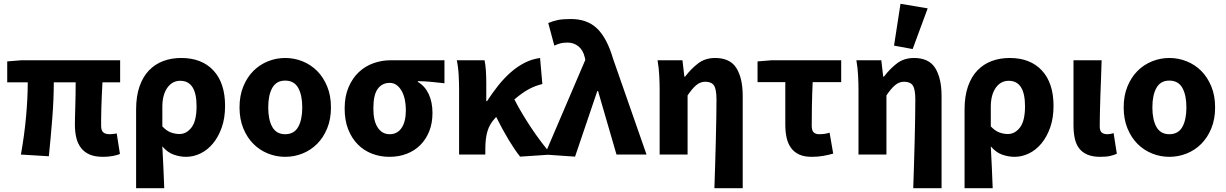

<svg xmlns="http://www.w3.org/2000/svg" viewBox="-20 -813 6448 1010"><path d="M522 12Q480 12 452 0Q424 -12 406.5 -34.5Q389 -57 381.5 -88Q374 -119 374 -158Q374 -169 374.5 -193.5Q375 -218 376 -249Q377 -280 377.5 -314.5Q378 -349 378 -380H263Q263 -291 255 -190.5Q247 -90 237 9L90 0Q108 -100 117 -198.5Q126 -297 126 -380H18V-490L92 -496H612V-380H519Q517 -347 515.5 -310.5Q514 -274 513 -242Q512 -210 512 -185.5Q512 -161 512 -152Q512 -126 523.5 -116.5Q535 -107 557 -107Q564 -107 573.5 -108Q583 -109 594 -111L611 -3Q597 3 573.5 7.5Q550 12 522 12Z M696 177V-237Q696 -307 714 -358.5Q732 -410 764 -443Q796 -476 839 -492Q882 -508 933 -508Q1042 -508 1103 -442Q1164 -376 1164 -256Q1164 -192 1146.5 -142.5Q1129 -93 1100.5 -58.5Q1072 -24 1035 -6Q998 12 959 12Q927 12 894 0.5Q861 -11 834 -43Q837 14 839.5 68Q842 122 844 177ZM924 -108Q961 -108 987.5 -142.5Q1014 -177 1014 -254Q1014 -388 928 -388Q886 -388 860 -351Q834 -314 834 -251V-148Q857 -124 879.5 -116Q902 -108 924 -108Z M1480 12Q1433 12 1389.5 -5.5Q1346 -23 1313 -56Q1280 -89 1260 -137.5Q1240 -186 1240 -248Q1240 -310 1260 -358.5Q1280 -407 1313 -440Q1346 -473 1389.5 -490.5Q1433 -508 1480 -508Q1528 -508 1571.5 -490.5Q1615 -473 1648 -440Q1681 -407 1701 -358.5Q1721 -310 1721 -248Q1721 -186 1701 -137.5Q1681 -89 1648 -56Q1615 -23 1571.5 -5.5Q1528 12 1480 12ZM1480 -107Q1527 -107 1548.5 -145Q1570 -183 1570 -248Q1570 -313 1548.5 -351Q1527 -389 1480 -389Q1434 -389 1412.5 -351Q1391 -313 1391 -248Q1391 -183 1412.5 -145Q1434 -107 1480 -107Z M2028 12Q1980 12 1937 -4.5Q1894 -21 1862 -53.5Q1830 -86 1811.5 -133Q1793 -180 1793 -242Q1793 -306 1813.5 -354Q1834 -402 1867.5 -433.5Q1901 -465 1944.5 -480.5Q1988 -496 2035 -496H2318V-375Q2298 -377 2280.5 -379Q2263 -381 2246.5 -382.5Q2230 -384 2213.5 -385Q2197 -386 2178 -386V-382Q2215 -361 2235 -318.5Q2255 -276 2255 -219Q2255 -165 2238 -122.5Q2221 -80 2191 -50Q2161 -20 2119.5 -4Q2078 12 2028 12ZM2030 -107Q2070 -107 2092.5 -140Q2115 -173 2115 -234Q2115 -263 2109.5 -289Q2104 -315 2093 -334.5Q2082 -354 2066.5 -365.5Q2051 -377 2030 -377Q1990 -377 1967 -345.5Q1944 -314 1944 -242Q1944 -177 1967 -142Q1990 -107 2030 -107Z M2716 11Q2658 -62 2590 -198Q2588 -195 2583 -190Q2556 -161 2544.5 -123.5Q2533 -86 2533 -29V0H2395V-344Q2395 -373 2393 -415Q2391 -457 2383 -496H2529Q2534 -472 2536 -440.5Q2538 -409 2538 -374V-281H2542Q2570 -324 2600.5 -362.5Q2631 -401 2665.5 -431.5Q2700 -462 2738.5 -482Q2777 -502 2821 -508L2833 -371Q2795 -362 2761 -343.5Q2727 -325 2686 -290Q2704 -254 2728 -214Q2752 -174 2777.5 -136Q2803 -98 2830 -62.5Q2857 -27 2881 0Z M3005 11 2846 0 3059 -498 3056 -512Q3047 -550 3022.5 -569.5Q2998 -589 2966 -589Q2943 -589 2928 -585Q2913 -581 2896 -573L2864 -692Q2888 -702 2913.5 -707.5Q2939 -713 2983 -713Q3069 -713 3121 -663Q3173 -613 3205 -504L3381 0H3223L3126 -334H3122Z M3738 177Q3740 119 3742 54.5Q3744 -10 3745.5 -72Q3747 -134 3748 -190Q3749 -246 3749 -289Q3749 -343 3736 -363Q3723 -383 3690 -383Q3664 -383 3642.5 -365Q3621 -347 3597 -311V0H3450V-344Q3450 -373 3448 -414Q3446 -455 3439 -496H3570L3580 -410H3584Q3616 -452 3653 -480Q3690 -508 3742 -508Q3821 -508 3854 -454.5Q3887 -401 3887 -308V177Z M4250 12Q4211 12 4184.5 0Q4158 -12 4141.5 -34.5Q4125 -57 4118 -88Q4111 -119 4111 -158V-381H3965V-490L4039 -496H4405V-381H4255Q4252 -316 4251 -256.5Q4250 -197 4250 -152Q4250 -126 4260.5 -116.5Q4271 -107 4288 -107Q4302 -107 4314.5 -108.5Q4327 -110 4344 -115L4363 -5Q4339 2 4310.5 7Q4282 12 4250 12Z M4784 177Q4786 119 4788 54.5Q4790 -10 4791.5 -72Q4793 -134 4794 -190Q4795 -246 4795 -289Q4795 -343 4782 -363Q4769 -383 4736 -383Q4710 -383 4688.5 -365Q4667 -347 4643 -311V0H4496V-344Q4496 -373 4494 -414Q4492 -455 4485 -496H4616L4626 -410H4630Q4662 -452 4699 -480Q4736 -508 4788 -508Q4867 -508 4900 -454.5Q4933 -401 4933 -308V177ZM4683 -573 4717 -793 4860 -769 4781 -555Z M5054 177V-237Q5054 -307 5072 -358.5Q5090 -410 5122 -443Q5154 -476 5197 -492Q5240 -508 5291 -508Q5400 -508 5461 -442Q5522 -376 5522 -256Q5522 -192 5504.5 -142.5Q5487 -93 5458.5 -58.5Q5430 -24 5393 -6Q5356 12 5317 12Q5285 12 5252 0.5Q5219 -11 5192 -43Q5195 14 5197.5 68Q5200 122 5202 177ZM5282 -108Q5319 -108 5345.5 -142.5Q5372 -177 5372 -254Q5372 -388 5286 -388Q5244 -388 5218 -351Q5192 -314 5192 -251V-148Q5215 -124 5237.5 -116Q5260 -108 5282 -108Z M5768 12Q5727 12 5699.5 0Q5672 -12 5656 -33.5Q5640 -55 5633.5 -86Q5627 -117 5627 -155V-496H5775Q5774 -452 5772 -404.5Q5770 -357 5768.5 -310.5Q5767 -264 5766 -222Q5765 -180 5765 -149Q5765 -125 5775.5 -116Q5786 -107 5806 -107Q5812 -107 5821 -108.5Q5830 -110 5838 -113L5855 -4Q5839 3 5819.5 7.5Q5800 12 5768 12Z M6131 12Q6084 12 6040.5 -5.5Q5997 -23 5964 -56Q5931 -89 5911 -137.5Q5891 -186 5891 -248Q5891 -310 5911 -358.5Q5931 -407 5964 -440Q5997 -473 6040.5 -490.5Q6084 -508 6131 -508Q6179 -508 6222.5 -490.5Q6266 -473 6299 -440Q6332 -407 6352 -358.5Q6372 -310 6372 -248Q6372 -186 6352 -137.5Q6332 -89 6299 -56Q6266 -23 6222.5 -5.5Q6179 12 6131 12ZM6131 -107Q6178 -107 6199.5 -145Q6221 -183 6221 -248Q6221 -313 6199.5 -351Q6178 -389 6131 -389Q6085 -389 6063.5 -351Q6042 -313 6042 -248Q6042 -183 6063.5 -145Q6085 -107 6131 -107Z"/></svg>

Font: Font
Style: ¶
Weight: 700
Designer: Paul D. Hunt
Foundry: Adobe Systems Incorporated
Version: Version 3.000